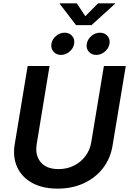

<svg xmlns="http://www.w3.org/2000/svg" viewBox="-20 -1125 777 1156"><path d="M327.1 10.7Q236.3 10.7 173.8 -23.7Q111.3 -58.1 83.5 -118.7Q55.7 -179.2 68.8 -257.3L146.5 -727.5H278.3L201.2 -259.3Q189.9 -190.9 224.9 -148.9Q259.8 -106.9 332.5 -106.9Q384.3 -106.9 426 -128.2Q467.8 -149.4 494.9 -186Q522 -222.7 529.3 -268.1L605.5 -727.5H737.3L657.7 -248.5Q645 -170.4 599.6 -112.1Q554.2 -53.7 484.1 -21.5Q414.1 10.7 327.1 10.7ZM442.4 -1105 493.7 -1027.3 570.3 -1105H672.9L671.9 -1101.6L530.8 -973.6H438L339.8 -1101.6L340.3 -1105ZM559.6 -794.4Q531.2 -794.4 514.4 -814Q497.6 -833.5 502.4 -861.3Q507.3 -889.2 530.5 -908.7Q553.7 -928.2 581.5 -928.2Q609.9 -928.2 627 -908.7Q644 -889.2 639.2 -861.3Q634.3 -833.5 611.1 -814Q587.9 -794.4 559.6 -794.4ZM347.2 -794.4Q318.8 -794.4 302 -814Q285.2 -833.5 289.6 -861.3Q294.4 -889.2 317.6 -908.7Q340.8 -928.2 369.1 -928.2Q397.5 -928.2 414.3 -908.7Q431.2 -889.2 426.3 -861.3Q421.9 -833.5 398.4 -814Q375 -794.4 347.2 -794.4Z"/></svg>

Font: Inter Semi Bold
Style: Italic
Weight: 600
Italic angle: -9.39999°
Designer: Rasmus Andersson
Foundry: rsms
Version: Version 4.000;git-3c8e0fc